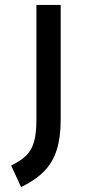

<svg xmlns="http://www.w3.org/2000/svg" viewBox="-20 -490 358 775"><path d="M65 265 25 178Q65 159 87 136.5Q109 114 118 80Q127 46 127 -6V-470H225V-6Q225 64 209 115Q193 166 157.5 202Q122 238 65 265Z"/></svg>

Font: Changa Medium
Style: Regular
Weight: 500
Designer: Eduardo Rodriguez Tunni
Foundry: Eduardo Rodriguez Tunni
Version: Version 3.003